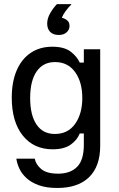

<svg xmlns="http://www.w3.org/2000/svg" viewBox="-20 -741 582 939"><path d="M260 178.3Q206.7 178.3 170 165Q133.3 151.7 110 130.4Q86.7 109.2 75 84.2Q63.3 59.2 60 35H150Q155 63.3 181.7 85.8Q208.3 108.3 264.2 108.3Q324.2 108.3 357.1 75Q390 41.7 390 -32.5V-88.3H370Q356.7 -55 324.6 -32.9Q292.5 -10.8 237.5 -10.8Q145 -10.8 91.2 -78.3Q37.5 -145.8 37.5 -263.3Q37.5 -340 61.2 -395.8Q85 -451.7 129.6 -482.1Q174.2 -512.5 235.8 -512.5Q293.3 -512.5 324.6 -489.2Q355.8 -465.8 370 -435H390V-500H470V-27.5Q470 72.5 415.8 125.4Q361.7 178.3 260 178.3ZM248.3 -85.8Q312.5 -85.8 347.5 -135.4Q382.5 -185 382.5 -261.7Q382.5 -340 347.1 -388.8Q311.7 -437.5 249.2 -437.5Q190.8 -437.5 159.2 -391.7Q127.5 -345.8 127.5 -261.7Q127.5 -177.5 158.8 -131.7Q190 -85.8 248.3 -85.8ZM267.5 -570Q240 -570 225.4 -585Q210.8 -600 210.8 -625.8Q210.8 -650.8 225.4 -676.2Q240 -701.7 258.3 -720.8H328.3V-718.3Q315 -705.8 301.2 -687.1Q287.5 -668.3 282.5 -654.2Q297.5 -650.8 308.8 -641.2Q320 -631.7 320 -614.2Q320 -595.8 305.8 -582.9Q291.7 -570 267.5 -570Z"/></svg>

Font: Familjen Grotesk Variable
Style: Regular
Weight: 400
Designer: Anders Wikstroem, Jonas Baeckman, Matilda Gysing, Kristian Moeller
Foundry: Familjen STHLM AB
Version: Version 2.000